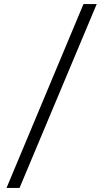

<svg xmlns="http://www.w3.org/2000/svg" viewBox="-20 -779 509 943"><path d="M12 144 390 -759H455L76 144Z"/></svg>

Font: SUSE Thin Light
Style: Regular
Weight: 300
Version: Version 1.000